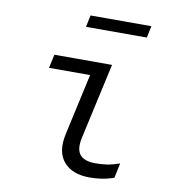

<svg xmlns="http://www.w3.org/2000/svg" viewBox="-79 -753 758 833"><g transform="rotate(10 300.0 -336.5)"><path d="M371 10Q294 10 256.5 -33.5Q219 -77 236 -156L296 -428H115L128 -488H382L308 -153Q297 -102 316.5 -78.5Q336 -55 385 -55Q411 -55 435 -58.5Q459 -62 491 -73L477 -7Q446 3 420 6.5Q394 10 371 10ZM242 -631 253 -683H521L510 -631Z"/></g></svg>

Font: Red Hat Mono
Style: Italic
Weight: 300
Italic angle: -12°
Monospace: yes
Designer: Pentagram, MCKL
Foundry: Pentagram, MCKL
Version: Version 1.023